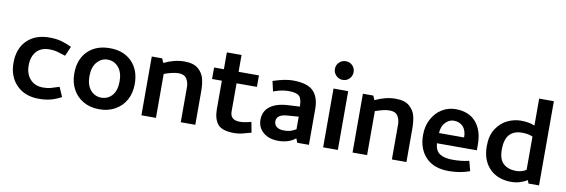

<svg xmlns="http://www.w3.org/2000/svg" viewBox="-47 -898 3641 1235"><g transform="rotate(10 1774.0 -280.5)"><path d="M244 -315Q271 -315 291.5 -309.5Q312 -304 348 -292L375 -355Q339 -372 306.5 -381Q274 -390 228 -390Q137 -390 83 -336.5Q29 -283 29 -190Q29 -100 83.5 -45Q138 10 228 10Q276 10 310.5 0Q345 -10 375 -27L348 -89Q312 -77 291.5 -71.5Q271 -66 244 -66Q190 -66 159 -100.5Q128 -135 128 -190Q128 -247 157.5 -281Q187 -315 244 -315Z M821 -191Q821 -282 767.5 -336Q714 -390 624 -390Q534 -390 480 -336.5Q426 -283 426 -190Q426 -132 450.5 -87Q475 -42 519.5 -16.5Q564 9 623 9Q682 9 727 -16.5Q772 -42 796.5 -87Q821 -132 821 -191ZM722 -190Q722 -131 694.5 -99Q667 -67 623 -67Q581 -67 553 -99.5Q525 -132 525 -190Q525 -249 553.5 -282Q582 -315 623 -315Q665 -315 693.5 -282.5Q722 -250 722 -190Z M898 -384V0H993V-287Q1051 -308 1086 -308Q1125 -308 1140 -284Q1155 -260 1155 -230V0H1250V-218Q1250 -263 1241.5 -299Q1233 -335 1202.5 -362Q1172 -389 1111 -389Q1046 -389 978 -356L966 -384Z M1528 -69Q1465 -69 1465 -125V-309H1598V-384H1465V-494H1369V-384H1305V-309H1369V-123Q1369 -61 1396.5 -26Q1424 9 1507 9Q1531 9 1555.5 3Q1580 -3 1615 -13L1602 -81Q1557 -69 1528 -69Z M1690 -364 1705 -298Q1758 -318 1803 -318Q1856 -318 1874 -300Q1892 -282 1892 -232L1817 -228Q1740 -224 1698.5 -192.5Q1657 -161 1657 -105Q1657 -55 1694 -23Q1731 9 1793 9Q1860 9 1905 -27L1916 0H1992V-236Q1992 -310 1953.5 -350Q1915 -390 1818 -390Q1768 -390 1690 -364ZM1817 -63Q1787 -63 1770 -76Q1753 -89 1753 -112Q1753 -158 1828 -162L1896 -167V-85Q1891 -82 1878 -75.5Q1865 -69 1851 -66Q1837 -63 1817 -63Z M2072 0ZM2085 0H2181V-384H2085ZM2072 -510Q2072 -536 2090 -553.5Q2108 -571 2133 -571Q2159 -571 2176.5 -553.5Q2194 -536 2194 -510Q2194 -485 2176.5 -467Q2159 -449 2133 -449Q2108 -449 2090 -467Q2072 -485 2072 -510Z M2277 -384V0H2372V-287Q2430 -308 2465 -308Q2504 -308 2519 -284Q2534 -260 2534 -230V0H2629V-218Q2629 -263 2620.5 -299Q2612 -335 2581.5 -362Q2551 -389 2490 -389Q2425 -389 2357 -356L2345 -384Z M2704 -190Q2704 -100 2756 -45Q2808 10 2907 10Q2978 10 3043 -13L3026 -78Q2978 -66 2920 -66Q2865 -66 2835 -85Q2805 -104 2801 -153H3062V-190Q3062 -283 3015.5 -336.5Q2969 -390 2882 -390Q2835 -390 2794.5 -365.5Q2754 -341 2729 -295.5Q2704 -250 2704 -190ZM2967 -220H2803Q2805 -265 2829.5 -290Q2854 -315 2884 -315Q2921 -315 2944 -290.5Q2967 -266 2967 -220Z M3399 -374Q3363 -390 3308 -390Q3265 -390 3222 -370Q3179 -350 3149.5 -305Q3120 -260 3120 -191Q3120 -99 3172.5 -45Q3225 9 3316 9Q3368 9 3419 -21L3426 0H3495V-550H3399ZM3399 -302V-85Q3370 -66 3333 -66Q3281 -66 3250 -94Q3219 -122 3219 -186Q3219 -315 3330 -315Q3369 -315 3399 -302Z"/></g></svg>

Font: Cambay Devanagari
Style: Regular
Weight: 700
Designer: Pooja Saxena
Foundry: Pooja Saxena
Version: Version 1.095;PS 001.095;hotconv 1.0.70;makeotf.lib2.5.58329